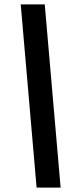

<svg xmlns="http://www.w3.org/2000/svg" viewBox="-20 -740 359 871"><path d="M146 111H255L183 -720H74Z"/></svg>

Font: Fixel Display SemiBold
Style: Italic
Weight: 600
Italic angle: -10°
Designer: AlfaBravo + MacPaw
Foundry: Kyrylo Tkachov, Marchela Mozhyna, Serhii Makarenko, Maria Weinstein, Zakhar Kryvoshyya
Version: Version 1.210;Glyphs 3.2 (3217)